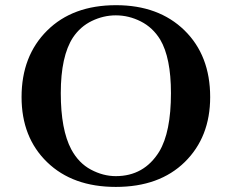

<svg xmlns="http://www.w3.org/2000/svg" viewBox="-20 -717 903 748"><path d="M64 -338.9Q64 -499 163.6 -597.9Q263.2 -696.8 432.1 -696.8Q598.1 -696.8 698.5 -598.9Q798.8 -501 798.8 -338.9Q798.8 -183.1 700 -85.9Q601.1 11.2 431.2 11.2Q263.2 11.2 163.6 -85.2Q64 -181.6 64 -338.9ZM216.8 -354Q216.8 -211.9 257.8 -134.8Q286.6 -81.5 334.2 -56.2Q381.8 -30.8 431.2 -30.8Q541 -30.8 600.1 -126Q646 -202.1 646 -354Q646 -492.2 604 -563Q575.2 -609.9 528.6 -633.5Q481.9 -657.2 431.2 -657.2Q383.3 -657.2 338.1 -635.5Q293 -613.8 264.2 -570.8Q216.8 -498 216.8 -354Z"/></svg>

Font: CMU Serif
Style: Bold
Weight: 700
Version: Version 0.7.0